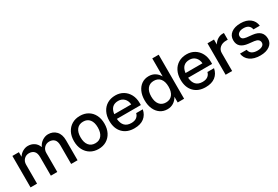

<svg xmlns="http://www.w3.org/2000/svg" viewBox="59 -1665 3825 2643"><g transform="rotate(-30 1971.5 -344.0)"><path d="M373 -294.5Q373 -359.5 343.8 -389Q314.5 -418.5 265 -418.5Q217.5 -418.5 185.5 -385.8Q153.5 -353 153.5 -301.5V0H50V-500H153.5V-427Q180 -468.5 220.2 -491Q260.5 -513.5 301.5 -513.5Q357.5 -513.5 399.8 -485.2Q442 -457 461.5 -403Q486 -456 531.2 -484.8Q576.5 -513.5 623.5 -513.5Q699 -513.5 748.2 -462.8Q797.5 -412 797.5 -316.5V0H695.5V-294.5Q695.5 -359.5 666 -389Q636.5 -418.5 587 -418.5Q540 -418.5 507.5 -385.8Q475 -353 475 -301.5V0H373Z M885.5 -252Q885.5 -331 916 -389.8Q946.5 -448.5 1001.2 -481Q1056 -513.5 1128.5 -513.5Q1201 -513.5 1255.5 -481Q1310 -448.5 1340.2 -389.8Q1370.5 -331 1370.5 -252Q1370.5 -173 1340.2 -113.8Q1310 -54.5 1255.5 -21.5Q1201 11.5 1128.5 11.5Q1056 11.5 1001.2 -21.5Q946.5 -54.5 916 -113.8Q885.5 -173 885.5 -252ZM1265 -252Q1265 -333 1229.2 -377.8Q1193.5 -422.5 1128.5 -422.5Q1063 -422.5 1026.8 -377.8Q990.5 -333 990.5 -252Q990.5 -170 1026.8 -124.8Q1063 -79.5 1128.5 -79.5Q1193.5 -79.5 1229.2 -124.8Q1265 -170 1265 -252Z M1446.5 -248.5Q1446.5 -329 1476.8 -388.5Q1507 -448 1562.2 -480.8Q1617.5 -513.5 1691.5 -513.5Q1761.5 -513.5 1815.8 -480.8Q1870 -448 1901 -389.5Q1932 -331 1932 -253V-222.5H1550.5Q1563.5 -73 1697 -73Q1749 -73 1780.5 -96.2Q1812 -119.5 1820.5 -158.5H1925.5Q1910 -78 1852.5 -33.2Q1795 11.5 1698 11.5Q1581.5 11.5 1514 -58.2Q1446.5 -128 1446.5 -248.5ZM1688.5 -428.5Q1569 -428.5 1552 -296.5H1821.5Q1816.5 -357 1780.2 -392.8Q1744 -428.5 1688.5 -428.5Z M2491 -700V0H2389V-90Q2362.5 -42 2320 -15.2Q2277.5 11.5 2223 11.5Q2159 11.5 2110.8 -21.5Q2062.5 -54.5 2035.8 -113.8Q2009 -173 2009 -252Q2009 -331 2035.8 -389.8Q2062.5 -448.5 2110.5 -481Q2158.5 -513.5 2222.5 -513.5Q2277.5 -513.5 2320 -487Q2362.5 -460.5 2389 -413V-700ZM2114 -252Q2114 -170 2150.2 -124.8Q2186.5 -79.5 2251.5 -79.5Q2317 -79.5 2353 -124.8Q2389 -170 2389 -252Q2389 -333 2353 -377.8Q2317 -422.5 2251.5 -422.5Q2186.5 -422.5 2150.2 -377.8Q2114 -333 2114 -252Z M2579 -248.5Q2579 -329 2609.2 -388.5Q2639.5 -448 2694.8 -480.8Q2750 -513.5 2824 -513.5Q2894 -513.5 2948.2 -480.8Q3002.5 -448 3033.5 -389.5Q3064.5 -331 3064.5 -253V-222.5H2683Q2696 -73 2829.5 -73Q2881.5 -73 2913 -96.2Q2944.5 -119.5 2953 -158.5H3058Q3042.5 -78 2985 -33.2Q2927.5 11.5 2830.5 11.5Q2714 11.5 2646.5 -58.2Q2579 -128 2579 -248.5ZM2821 -428.5Q2701.5 -428.5 2684.5 -296.5H2954Q2949 -357 2912.8 -392.8Q2876.5 -428.5 2821 -428.5Z M3151 -500H3254.5V-421Q3279.5 -464 3317.5 -487Q3355.5 -510 3394.5 -510H3418V-403.5H3391.5Q3330.5 -403.5 3292.5 -370.8Q3254.5 -338 3254.5 -286.5V0H3151Z M3724.5 -203.5 3638 -213Q3558.5 -221.5 3518.5 -257Q3478.5 -292.5 3478.5 -358.5Q3478.5 -429.5 3533 -470.8Q3587.5 -512 3681.5 -512Q3774 -512 3830.8 -468.5Q3887.5 -425 3896 -349.5H3795Q3780.5 -432.5 3682 -432.5Q3636.5 -432.5 3609 -413.8Q3581.5 -395 3581.5 -364.5Q3581.5 -334.5 3600.2 -320.2Q3619 -306 3657 -301L3747 -291.5Q3905 -274 3905 -137Q3905 -70 3849 -29.8Q3793 10.5 3701 10.5Q3599 10.5 3537.8 -34Q3476.5 -78.5 3467.5 -153H3573.5Q3588 -68 3700.5 -68Q3747 -68 3775.8 -85.8Q3804.5 -103.5 3804.5 -134Q3804.5 -193 3724.5 -203.5Z"/></g></svg>

Font: Overused Grotesk Medium
Style: Regular
Weight: 525
Version: Version 0.004